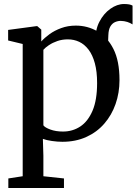

<svg xmlns="http://www.w3.org/2000/svg" viewBox="-20 -695 680 956"><path d="M514 -384.5 470.5 -417.5 456.5 -493.5Q453.5 -545.5 474.8 -586.5Q496 -627.5 529.5 -651.2Q563 -675 597.5 -675Q627.5 -675 640 -667V-573.5Q628.5 -581 613.8 -585.8Q599 -590.5 581 -591Q566.5 -591 552.5 -584.8Q538.5 -578.5 529.5 -563.2Q520.5 -548 519.5 -520ZM21.5 241V193.5L93 182.5V-476L20.5 -493.5V-546L162.5 -565H165.5L185.5 -547.5V-488.5Q201.5 -506.5 226.5 -524.8Q251.5 -543 284.8 -555.2Q318 -567.5 358 -567.5Q415 -567.5 464.5 -539.5Q514 -511.5 544.5 -451.8Q575 -392 575 -296Q575 -233 555.5 -177.2Q536 -121.5 499 -79Q462 -36.5 409.2 -12.8Q356.5 11 290.5 11Q266 11 238.5 7Q211 3 193.5 -3.5L196 80.5V182.5L298.5 193.5V241ZM293.5 -40Q341.5 -40 379.8 -65.2Q418 -90.5 440.8 -143.8Q463.5 -197 463.5 -281.5Q463.5 -339 452.2 -380.2Q441 -421.5 420.8 -448Q400.5 -474.5 374.2 -486.8Q348 -499 318 -499Q290 -499 266 -490.8Q242 -482.5 224 -470.5Q206 -458.5 196 -447V-71Q203.5 -60 230.8 -50Q258 -40 293.5 -40Z"/></svg>

Font: Merriweather 24pt
Style: Regular
Weight: 400
Designer: Eben Sorkin
Foundry: Eben Sorkin
Version: Version 2.100